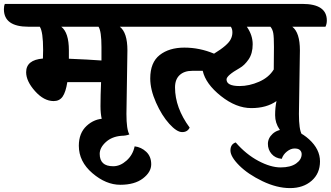

<svg xmlns="http://www.w3.org/2000/svg" viewBox="-103 -689 1695 984"><path d="M250 -431V-388Q350 -384 417 -379V-448Q417 -529 402 -552H211Q250 -522 250 -431ZM550 -431 545 -105Q545 -25 560 0Q542 7 518 7Q412 7 412 -145Q412 -198 415 -268H242Q234 -217 218 -194Q202 -171 172 -171Q122 -171 76.5 -222Q31 -273 31 -319Q31 -382 117 -389Q118 -404 118 -433Q118 -526 101 -552H43Q-83 -552 -83 -642Q-83 -659 -78 -669H559Q685 -669 685 -584Q685 -566 678 -552H511Q550 -522 550 -431Z M301 58Q301 -7 341 -44Q381 -81 433 -81Q467 -81 493 -59Q519 -37 519 7Q470 11 439 39.5Q408 68 408 99.5Q408 131 425 147Q442 163 477.5 163Q513 163 545.5 134Q578 105 587 61Q621 65 646.5 89Q672 113 672 153Q672 193 629.5 225.5Q587 258 513.5 258Q440 258 370.5 198.5Q301 139 301 58Z M1300 -333 1301 -448Q1301 -499 1297.5 -519Q1294 -539 1283 -552H1162Q1192 -509 1192 -462Q1192 -415 1171 -384.5Q1150 -354 1125 -340Q1058 -302 1058 -282Q1058 -248 1125 -248Q1174 -248 1224.5 -270Q1275 -292 1300 -333ZM1434 -431 1429 -105Q1429 -25 1444 0Q1426 7 1402 7Q1352 7 1329.5 -26Q1307 -59 1307 -98.5Q1307 -138 1314 -171Q1263 -135 1185 -135Q1107 -135 1029 -197Q951 -259 936 -326H882Q841 -326 817.5 -304Q794 -282 794 -241Q794 -137 869 -35Q858 -12 830.5 -12Q803 -12 764.5 -54.5Q726 -97 696.5 -163.5Q667 -230 667 -287Q667 -369 715.5 -407Q764 -445 842 -445Q920 -445 994 -414Q1066 -458 1080 -489Q1088 -505 1088 -523Q1088 -541 1080 -552H678Q552 -552 552 -642Q552 -659 557 -669H1446Q1572 -669 1572 -584Q1572 -566 1565 -552H1395Q1434 -522 1434 -431Z M1105 41Q1158 102 1221 135.5Q1284 169 1335 169Q1386 169 1414.5 149Q1443 129 1443 101Q1443 89 1434.5 80.5Q1426 72 1406.5 72Q1387 72 1367.5 87.5Q1348 103 1341 125Q1308 122 1289 100Q1270 78 1270 48.5Q1270 19 1294.5 -3.5Q1319 -26 1361 -26Q1425 -26 1481 25Q1537 76 1537 138Q1537 200 1494 237.5Q1451 275 1383.5 275Q1316 275 1242 239.5Q1168 204 1123 159Q1078 114 1078 82Q1078 50 1105 41Z"/></svg>

Font: Laila
Style: Bold
Weight: 700
Designer: Hitesh Malaviya
Foundry: Indian Type Foundry
Version: Version 1.302;PS 1.0;hotconv 1.0.78;makeotf.lib2.5.61930; tt